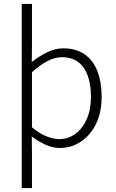

<svg xmlns="http://www.w3.org/2000/svg" viewBox="-20 -738 586 973"><path d="M90 215V-718H142V-513L141 -424Q177 -452 217.5 -472.5Q258 -493 301 -493Q365 -493 408.5 -463Q452 -433 473.5 -377.5Q495 -322 495 -248Q495 -166 465.5 -108Q436 -50 388 -19Q340 12 283 12Q249 12 213.5 -3.5Q178 -19 141 -46L142 41V215ZM279 -33Q326 -33 362.5 -60Q399 -87 420 -135Q441 -183 441 -248Q441 -305 426 -350.5Q411 -396 378.5 -422Q346 -448 293 -448Q259 -448 221.5 -429Q184 -410 142 -372V-93Q181 -60 217 -46.5Q253 -33 279 -33Z"/></svg>

Font: Assistant ExtraLight Light
Style: Regular
Weight: 300
Version: Version 3.000